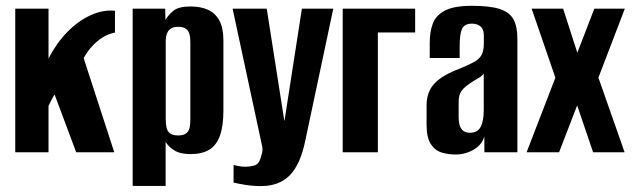

<svg xmlns="http://www.w3.org/2000/svg" viewBox="-20 -525 2180 662"><path d="M32.6 0V-495H147.3V-323.4Q174.3 -375.8 211.6 -414.2Q248.9 -452.5 292 -472.3Q335 -492.1 376.4 -487.9V-412.7Q352.1 -407.8 333.2 -395.6Q314.3 -383.4 299.8 -367.9Q290.6 -358.4 282.9 -347.6Q275.2 -336.8 268.4 -324.7L374 0H242.7L168.2 -199.1Q162.3 -189.7 156.6 -178.5Q151 -167.3 147.3 -160.4V0Z M437.4 116V-495H549.5L550.5 -456.2Q559.8 -473 577.9 -487.9Q596 -502.7 636.8 -502.7Q671.6 -502.7 697 -491.4Q722.3 -480 736.3 -454.3Q750.3 -428.5 750.3 -385V-144.8Q750.3 -89.6 738 -56.4Q725.7 -23.1 700.7 -8.4Q675.7 6.3 637.5 6.3Q601.5 6.3 581.5 -6.2Q561.4 -18.7 551.1 -35.4V116ZM593.9 -58Q608.7 -58 617.1 -62.4Q625.5 -66.8 629.9 -74.7Q634.3 -82.7 635.3 -93.3Q636.3 -103.9 636.3 -117V-373.2Q636.3 -386.4 635.3 -397Q634.3 -407.5 629.9 -415.7Q625.5 -423.8 617.1 -428.1Q608.7 -432.5 593.9 -432.5Q579.7 -432.5 571.3 -427.7Q562.9 -422.9 558.5 -415.4Q554.1 -407.9 552.8 -399.1Q551.4 -390.4 551.4 -382.7V-114.1Q551.4 -97.1 554.5 -84.2Q557.6 -71.3 566.9 -64.7Q576.1 -58 593.9 -58Z M879.9 116.6Q851.6 116.6 825.9 112.4Q800.2 108.2 785.3 104.5V43.9Q791.4 45.6 802.6 47.7Q813.8 49.9 827.5 49.9Q840 49.9 856.3 45.8Q872.5 41.6 878.6 19.7Q881.2 11.4 883.8 1.2Q886.5 -9 883.5 -22.5L782 -495H899.7L960.2 -109.1H961L1020.9 -495H1129.1L1033.2 -42.9Q1016.1 41.7 979.3 79.2Q942.5 116.6 879.9 116.6Z M1161.6 0V-495H1411.4V-413H1282.8V0Z M1550.7 7.7Q1524.9 7.7 1502.3 0.7Q1479.6 -6.4 1465.2 -28.5Q1450.8 -50.6 1450.8 -95V-161.4Q1450.8 -208.3 1478.3 -237.4Q1505.9 -266.5 1565.1 -288.4Q1596.4 -301.3 1614.4 -311.2Q1632.4 -321 1640.3 -335.3Q1648.2 -349.5 1648.2 -375.2V-402.4Q1648.2 -417.7 1642.9 -426.4Q1637.5 -435.1 1628.3 -439.2Q1619.1 -443.4 1607 -443.4Q1581.4 -443.4 1573.1 -425.6Q1564.9 -407.9 1564.9 -367.1V-325.1H1461.7V-378Q1461.7 -415 1472.2 -443.5Q1482.8 -472 1514.1 -488.5Q1545.4 -505 1607 -505Q1670.2 -505 1703.9 -493.7Q1737.6 -482.5 1750.8 -457.6Q1763.9 -432.7 1763.9 -391.4V0H1650.2L1649.9 -54.7Q1641.7 -25.6 1613.2 -9Q1584.6 7.7 1550.7 7.7ZM1599.7 -67.2Q1626.6 -67.2 1637.2 -87.5Q1647.9 -107.7 1647.9 -145.4V-271.9Q1642 -262.5 1627.9 -254.7Q1613.7 -246.9 1600.5 -237.7Q1581.4 -225 1571.4 -211.6Q1561.4 -198.2 1561.4 -174.1V-123Q1561.4 -101.5 1566.3 -89.2Q1571.3 -76.9 1580.1 -72.1Q1588.8 -67.2 1599.7 -67.2Z M1795.7 0 1894.9 -257.2 1813.1 -495H1921.6L1970.6 -343.2L2029.1 -495H2134.3L2043.3 -257.2L2133.6 0H2025L1970 -161.6L1907.7 0Z"/></svg>

Font: Alumni Sans SC Thin
Style: Regular
Weight: 100
Designer: Robert E. Leuschke
Foundry: Robert E. Leuschke
Version: Version 1.018